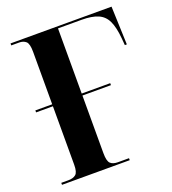

<svg xmlns="http://www.w3.org/2000/svg" viewBox="-131 -813 814 911"><g transform="rotate(-20 276.0 -357.0)"><path d="M26 0V-10H62Q86 -10 99.5 -21Q113 -32 113 -70V-365H28V-375H113V-640Q113 -681 100 -692.5Q87 -704 66 -704H26V-714H536L543 -521H533L530 -557Q525 -613 510 -645Q495 -677 464 -690.5Q433 -704 381 -704H262V-375H406V-365H262V-74Q262 -34 274.5 -22Q287 -10 312 -10H368V0Z"/></g></svg>

Font: Noto Serif Display SemiCondensed
Style: Bold
Weight: 700
Width: 4
Designer: Monotype Design Team
Foundry: Monotype Imaging Inc.
Version: Version 2.009